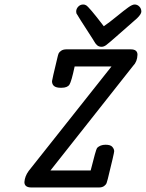

<svg xmlns="http://www.w3.org/2000/svg" viewBox="-20 -829 645 849"><path d="M87.9 -23.9Q89.8 -49.8 106.9 -73.2L473.1 -535.2H310.1Q295.9 -468.3 286.9 -454.6Q277.8 -440.9 252 -440.9H248Q210 -440.9 210 -470.2Q210 -475.1 233.9 -574.2Q236.8 -587.4 239.5 -593.3Q242.2 -599.1 251 -605Q259.8 -610.8 273.9 -610.8H558.1Q587.9 -610.8 587.9 -586.9Q586.9 -556.2 568.8 -538.1L203.1 -75.2H380.9Q403.8 -167 409.2 -174.8Q423.3 -189 446.8 -189Q468.8 -189 476.8 -179.4Q484.9 -169.9 484.9 -160.2Q484.9 -152.3 457 -39.1Q453.1 -24.9 451.2 -19Q449.2 -13.2 440.7 -6.6Q432.1 0 417 0H119.1Q87.9 0 87.9 -23.9ZM316.9 -777.8Q316.9 -790 325.9 -799.6Q335 -809.1 348.1 -809.1Q355 -809.1 361.1 -805.4Q367.2 -801.8 386 -779.8Q404.8 -757.8 439 -712.9Q463.9 -730 496.3 -756.6Q528.8 -783.2 546.9 -796.1Q564.9 -809.1 575.2 -809.1Q587.4 -809.1 596.2 -800Q605 -791 605 -777.8Q605 -766.6 585.9 -748Q553.7 -720.2 509.8 -681.2Q460 -637.2 449.5 -629.6Q439 -622.1 429.2 -622.1Q423.3 -622.1 417.7 -624Q412.1 -626 408 -630.4Q403.8 -634.8 401.4 -637.9Q398.9 -641.1 395.5 -647.5Q392.1 -653.8 391.1 -654.8Q319.3 -765.6 317.9 -770Q316.9 -772.9 316.9 -777.8Z"/></svg>

Font: CMU Typewriter Text
Style: BoldItalic
Weight: 700
Italic angle: -14.04°
Version: Version 0.7.0